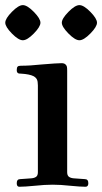

<svg xmlns="http://www.w3.org/2000/svg" viewBox="-29 -710 392 736"><path d="M16.6 -581.5Q-8.8 -607.4 -8.8 -623Q-8.8 -638.7 16.6 -664.6Q42 -690.4 58.6 -690.4Q75.2 -690.4 100.6 -664.6Q126 -638.7 126 -623Q126 -607.4 100.6 -581.5Q75.2 -555.7 58.6 -555.7Q42 -555.7 16.6 -581.5ZM233.4 -581.5Q208 -607.4 208 -623Q208 -638.7 233.4 -664.6Q258.8 -690.4 275.4 -690.4Q292 -690.4 317.4 -664.6Q342.8 -638.7 342.8 -623Q342.8 -607.4 317.4 -581.5Q292 -555.7 275.4 -555.7Q258.8 -555.7 233.4 -581.5ZM35.2 -7.8Q35.2 -23.4 48.8 -23.4L90.8 -26.4Q102.5 -27.3 109.4 -32.2Q116.2 -37.1 116.2 -49.8V-382.8Q116.2 -398.4 112.3 -405.8Q108.4 -413.1 99.6 -418Q84 -425.8 51.8 -427.7Q44.9 -427.7 42 -428.7Q39.1 -429.7 37.1 -432.6Q35.2 -435.5 35.2 -441.4Q35.2 -451.2 38.6 -454.6Q42 -458 50.8 -458Q85.9 -458 130.9 -462.9Q189.5 -467.8 207 -467.8Q216.8 -467.8 221.7 -463.4Q226.6 -459 227.5 -454.1Q228.5 -449.2 228.5 -439.5V-49.8Q228.5 -37.1 235.4 -32.2Q242.2 -27.3 253.9 -26.4L295.9 -23.4Q309.6 -23.4 309.6 -7.8Q309.6 5.9 298.8 5.9Q279.3 5.9 239.3 2Q203.1 -2 172.9 -2Q142.6 -2 105.5 2Q65.4 5.9 44.9 5.9Q35.2 5.9 35.2 -7.8Z"/></svg>

Font: Monomakh Unicode TT
Style: Medium
Weight: 500
Designer: Alexey Kryukov, Aleksandr Andreev
Version: Version 1.1